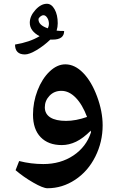

<svg xmlns="http://www.w3.org/2000/svg" viewBox="-20 -753 627 1023"><path d="M526.9 -85Q526.9 3.4 487.8 81.5Q448.7 159.7 380.4 204.8Q312 250 232.9 250Q209.5 250 157 219.7Q104.5 189.5 63 153.8L82 105Q145 121.1 210.9 121.1Q302.7 121.1 371.1 75.4Q439.5 29.8 464.8 -47.9L463.9 -52.7V-57.1Q422.9 -16.1 385.3 2Q347.7 20 309.1 20Q237.3 20 196.5 -22.2Q155.8 -64.5 155.8 -142.1Q155.8 -208.5 179.9 -271Q204.1 -333.5 244.1 -371.8Q284.2 -410.2 328.1 -410.2Q378.4 -410.2 422.9 -364.7Q467.3 -319.3 497.1 -239.3Q526.9 -159.2 526.9 -85ZM332 -108.9Q383.8 -108.9 443.8 -129.9Q418.9 -196.3 383.3 -232.7Q347.7 -269 307.1 -269Q268.6 -269 243.7 -242.7Q218.8 -216.3 218.8 -181.2Q218.8 -146 248 -127.4Q277.3 -108.9 332 -108.9ZM60.1 -515.6Q137.7 -528.3 190.9 -560.1Q138.7 -587.9 138.7 -631.8Q138.7 -667 168.5 -700Q198.2 -732.9 230 -732.9Q254.4 -732.9 271 -703.4Q287.6 -673.8 287.6 -628.9Q287.6 -609.4 281.7 -589.8Q294.9 -587.9 321.8 -587.9Q321.8 -542 260.7 -542H248Q213.4 -508.8 174.6 -485.8Q135.7 -462.9 112.8 -462.9Q60.1 -462.9 60.1 -515.6ZM185.1 -649.9Q185.1 -618.7 234.9 -602.1Q240.7 -615.2 240.7 -625Q240.7 -644.5 231.7 -658.2Q222.7 -671.9 211.9 -671.9Q203.1 -671.9 194.1 -664.3Q185.1 -656.7 185.1 -649.9Z"/></svg>

Font: Sahl Naskh
Style: Bold
Weight: 700
Designer: Pascal Zoghbi
Version: Version 1.001